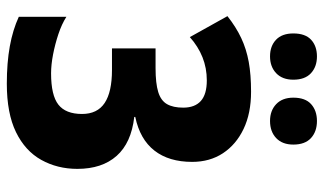

<svg xmlns="http://www.w3.org/2000/svg" viewBox="-218 -744 972 577"><g transform="rotate(90 268.5 -456.0)"><path d="M467 -547Q467 -477 433 -433.5Q399 -390 332 -376V-373Q410 -364 449 -320Q488 -276 488 -202Q488 -142 461 -93.5Q434 -45 377.5 -17.5Q321 10 232 10Q169 10 119.5 1Q70 -8 31 -26V-169Q53 -155 83 -145Q113 -135 144 -129Q175 -123 201 -123Q267 -123 295 -145Q323 -167 323 -216Q323 -262 290 -284Q257 -306 191 -306H126V-437H185Q231 -437 257 -445Q283 -453 293.5 -471.5Q304 -490 304 -520Q304 -555 284 -573Q264 -591 222 -591Q185 -591 152.5 -578Q120 -565 92 -540L29 -653Q62 -679 95 -694.5Q128 -710 166.5 -717Q205 -724 256 -724Q321 -724 368 -701.5Q415 -679 441 -639.5Q467 -600 467 -547ZM81 -851Q81 -887 100 -904.5Q119 -922 150 -922Q181 -922 200.5 -904Q220 -886 220 -851Q220 -818 200.5 -799.5Q181 -781 150 -781Q119 -781 100 -799Q81 -817 81 -851ZM274 -851Q274 -887 293.5 -904.5Q313 -922 344 -922Q376 -922 395.5 -904Q415 -886 415 -851Q415 -818 395.5 -799.5Q376 -781 344 -781Q313 -781 293.5 -799.5Q274 -818 274 -851Z"/></g></svg>

Font: Noto Sans Display Condensed ExtraBold
Style: Regular
Weight: 800
Width: 3
Designer: Monotype Design Team
Foundry: Monotype Imaging Inc.
Version: Version 2.003